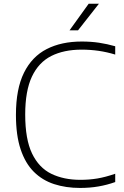

<svg xmlns="http://www.w3.org/2000/svg" viewBox="-20 -964 640 994"><path d="M394.5 9Q321 9 260.2 -10.8Q199.5 -30.5 155.2 -74.5Q111 -118.5 86.8 -191Q62.5 -263.5 62.5 -369Q62.5 -503.5 104 -587.2Q145.5 -671 221.8 -710Q298 -749 403 -749Q451 -749 492.8 -742.8Q534.5 -736.5 576.5 -724.5V-681.5Q534 -694.5 490.8 -700.8Q447.5 -707 402.5 -707Q310.5 -707 245.2 -674Q180 -641 145.2 -567.2Q110.5 -493.5 110.5 -371Q110.5 -243 146 -169.2Q181.5 -95.5 245.8 -64.2Q310 -33 396 -33Q442 -33 484 -40Q526 -47 576.5 -64.5V-21.5Q534.5 -6.5 490 1.2Q445.5 9 394.5 9ZM340 -807 439 -944.5H492L384 -807Z"/></svg>

Font: Encode Sans SC SemiExpanded ExtraLight
Style: Regular
Weight: 250
Width: 6
Designer: Multiple Designers
Foundry: Impallari Type
Version: Version 3.002